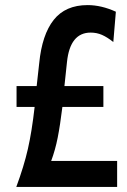

<svg xmlns="http://www.w3.org/2000/svg" viewBox="-20 -734 500 754"><path d="M440 -102V0H44Q74 -81 89.5 -149Q105 -217 116 -314H45V-396H124L134 -486Q145 -598 191 -656Q237 -714 324 -714Q378 -714 435 -688L425 -569Q401 -588 380.5 -597Q360 -606 336 -606Q255 -606 243 -490L233 -396H386V-314H225Q216 -241 206.5 -193Q197 -145 181 -102Z"/></svg>

Font: Cabin Condensed SemiBold
Style: Regular
Weight: 600
Width: 3
Designer: Pablo Impallari
Foundry: Pablo Impallari. http://www.impallari.com Igino Marini. http://www.ikern.com
Version: Version 2.001